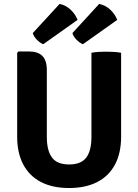

<svg xmlns="http://www.w3.org/2000/svg" viewBox="-20 -955 712 990"><path d="M604.5 -250.5Q604.5 -166 573 -106.8Q541.5 -47.5 481.5 -16.5Q421.5 14.5 336 14.5Q251 14.5 191.2 -16.5Q131.5 -47.5 100 -106.8Q68.5 -166 68.5 -250.5V-682.5L75 -689.5H131Q175.5 -689.5 198.5 -666.5Q221.5 -643.5 221.5 -592.5V-249Q221.5 -178.5 248 -142.8Q274.5 -107 336.5 -107Q398.5 -107 425 -142.8Q451.5 -178.5 451.5 -249V-683Q470.5 -686.5 490.5 -687.5Q510.5 -688.5 526 -688.5Q540.5 -688.5 563.2 -687.5Q586 -686.5 604.5 -683ZM491.5 -935Q526 -927 549.8 -904Q573.5 -881 584.5 -852.5L407.5 -727Q392 -733 375.2 -749.5Q358.5 -766 353.5 -784.5ZM287.5 -935Q321.5 -927 345.2 -904Q369 -881 380 -852.5L203 -727Q187 -733 170.5 -749.8Q154 -766.5 149 -784.5Z"/></svg>

Font: Signika Negative
Style: Bold
Weight: 700
Designer: Anna Giedry
Foundry: Anna Giedry
Version: Version 2.001